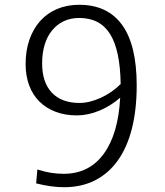

<svg xmlns="http://www.w3.org/2000/svg" viewBox="-20 -771 690 802"><path d="M311 -751Q429 -751 490 -667Q551 -583 551 -414Q551 -313 531 -234Q511 -155 472 -100.5Q433 -46 376.5 -17.5Q320 11 248 11Q194 11 131 -5L136 -63Q168 -53 194 -49Q220 -45 246 -45Q352 -45 413 -128Q474 -211 482 -363Q442 -328 394.5 -308.5Q347 -289 301 -289Q252 -289 212.5 -304Q173 -319 145 -346.5Q117 -374 102 -414Q87 -454 87 -504Q87 -560 103 -605.5Q119 -651 148 -683.5Q177 -716 218.5 -733.5Q260 -751 311 -751ZM312 -341Q354 -341 401 -362.5Q448 -384 484 -420Q482 -561 440 -628.5Q398 -696 311 -696Q275 -696 246.5 -682.5Q218 -669 197.5 -644Q177 -619 166.5 -584Q156 -549 156 -506Q156 -427 196.5 -384Q237 -341 312 -341Z"/></svg>

Font: Plata Sans Light
Style: Regular
Weight: 300
Designer: Pablo Impallari, Andres Torresi, & Cristiano Sobral
Foundry: Pablo Impallari, Andres Torresi, & Cristiano Sobral
Version: Version 1.00;December 28, 2019;FontCreator 12.0.0.2547 64-bi